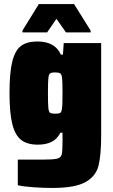

<svg xmlns="http://www.w3.org/2000/svg" viewBox="-20 -723 559 949"><path d="M68 193V66H188Q242 66 261 61.5Q280 57 284.5 42Q289 27 289 -18V-67H279Q261 -34 233.5 -21Q206 -8 167 -8Q115 -8 85 -31Q55 -54 41 -109Q27 -164 27 -264Q27 -365 41 -420Q55 -475 84.5 -496.5Q114 -518 165 -518Q252 -518 281 -453H291L295 -510H480V-55Q480 46 466.5 97.5Q453 149 401.5 177.5Q350 206 239 206Q193 206 145 202.5Q97 199 68 193ZM286 -185Q289 -201 289 -263Q289 -321 287 -336Q285 -355 278 -360Q271 -365 253 -365Q234 -365 227.5 -360Q221 -355 219 -336.5Q217 -318 217 -263Q217 -208 219 -189Q221 -170 227.5 -165.5Q234 -161 253 -161Q271 -161 277.5 -165Q284 -169 286 -185ZM91 -563V-572L172 -703H346L428 -572V-563H306L259 -630L213 -563Z"/></svg>

Font: Saira Semi Condensed Black
Style: Regular
Weight: 900
Width: 4
Designer: Hector Gatti with collaboration of the Omnibus-Type team
Foundry: Omnibus-Type
Version: Version 1.001; ttfautohint (v1.8)